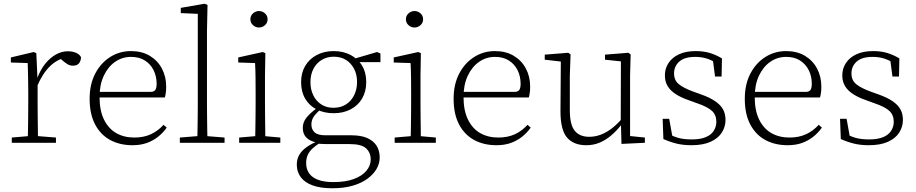

<svg xmlns="http://www.w3.org/2000/svg" viewBox="-20 -763 4897 1026"><path d="M43 0V-28L149 -37H165L279 -28V0ZM128 0Q129 -25 129.5 -62.5Q130 -100 130.5 -140Q131 -180 131 -212V-261Q131 -293 130.5 -321.5Q130 -350 129.5 -376Q129 -402 128 -426L38 -429V-456L160 -485L174 -479L180 -349L181 -348V-212Q181 -180 181.5 -140Q182 -100 182.5 -62.5Q183 -25 183 0ZM178 -301 166 -347H180Q196 -390 221 -421.5Q246 -453 277.5 -471Q309 -489 342 -489Q369 -489 388 -480Q407 -471 413 -457Q412 -436 401.5 -424Q391 -412 370 -412Q354 -412 341.5 -419.5Q329 -427 315 -439L293 -458H341Q287 -448 247 -409Q207 -370 178 -301Z M688 13Q621 13 569.5 -14.5Q518 -42 488.5 -97.5Q459 -153 459 -235Q459 -313 489 -370Q519 -427 569 -458.5Q619 -490 680 -490Q738 -490 780 -465Q822 -440 845 -397Q868 -354 868 -300Q868 -282 866 -267.5Q864 -253 861 -242H487V-272H787Q805 -273 811 -284Q817 -295 817 -315Q817 -355 801 -387.5Q785 -420 754.5 -439.5Q724 -459 680 -459Q633 -459 595 -432.5Q557 -406 534.5 -358Q512 -310 512 -245Q512 -172 536 -123.5Q560 -75 601.5 -51.5Q643 -28 698 -28Q748 -28 786 -45.5Q824 -63 854 -96L871 -81Q851 -53 824.5 -32Q798 -11 764.5 1Q731 13 688 13Z M941 0V-28L1053 -37H1068L1180 -28V0ZM1034 0Q1035 -29 1035.5 -65.5Q1036 -102 1036.5 -140.5Q1037 -179 1037 -212V-689L946 -693V-721L1073 -743L1089 -737L1086 -599V-212Q1086 -179 1086.5 -140.5Q1087 -102 1087.5 -65.5Q1088 -29 1089 0Z M1258 0V-28L1363 -37H1378L1478 -28V0ZM1343 0Q1344 -25 1344.5 -62.5Q1345 -100 1345.5 -140Q1346 -180 1346 -212V-261Q1346 -308 1345.5 -349Q1345 -390 1343 -426L1253 -429V-456L1384 -485L1398 -479L1396 -359V-212Q1396 -180 1396.5 -140Q1397 -100 1397.5 -62.5Q1398 -25 1398 0ZM1364 -616Q1346 -616 1332 -628.5Q1318 -641 1318 -660Q1318 -679 1332 -691.5Q1346 -704 1364 -704Q1382 -704 1396 -691.5Q1410 -679 1410 -660Q1410 -641 1396 -628.5Q1382 -616 1364 -616Z M1756 243Q1692 243 1650 227.5Q1608 212 1587 183.5Q1566 155 1566 117Q1566 86 1580 63Q1594 40 1621.5 21Q1649 2 1689 -13L1697 -4Q1669 13 1651 29.5Q1633 46 1624.5 65Q1616 84 1616 108Q1616 141 1632.5 164Q1649 187 1681.5 198.5Q1714 210 1762 210Q1827 210 1871 193.5Q1915 177 1938 149.5Q1961 122 1961 89Q1961 53 1936.5 30Q1912 7 1849 7H1725Q1711 7 1697 6Q1683 5 1669 4V-2Q1634 -10 1616 -29Q1598 -48 1598 -80Q1598 -109 1617 -133.5Q1636 -158 1672 -184V-195L1700 -185Q1671 -160 1657.5 -141Q1644 -122 1644 -98Q1644 -72 1661 -56Q1678 -40 1720 -40H1858Q1908 -40 1941 -26Q1974 -12 1991.5 14.5Q2009 41 2009 79Q2009 111 1992 140Q1975 169 1943 192.5Q1911 216 1864 229.5Q1817 243 1756 243ZM1763 -158Q1712 -158 1672.5 -178Q1633 -198 1611 -235.5Q1589 -273 1589 -324Q1589 -374 1611 -411Q1633 -448 1672.5 -469Q1712 -490 1763 -490Q1790 -490 1812.5 -484.5Q1835 -479 1854 -469Q1873 -459 1887 -445L1889 -444Q1913 -422 1925 -392Q1937 -362 1937 -324Q1937 -274 1915 -236.5Q1893 -199 1853.5 -178.5Q1814 -158 1763 -158ZM1762 -187Q1800 -187 1828 -204.5Q1856 -222 1872 -253.5Q1888 -285 1888 -325Q1888 -365 1872 -395.5Q1856 -426 1828.5 -443Q1801 -460 1764 -460Q1727 -460 1698.5 -442.5Q1670 -425 1654.5 -394.5Q1639 -364 1639 -324Q1639 -284 1654.5 -253Q1670 -222 1697.5 -204.5Q1725 -187 1762 -187ZM1861 -431V-449H1872L1995 -485L2013 -477V-431Z M2089 0V-28L2194 -37H2209L2309 -28V0ZM2174 0Q2175 -25 2175.5 -62.5Q2176 -100 2176.5 -140Q2177 -180 2177 -212V-261Q2177 -308 2176.5 -349Q2176 -390 2174 -426L2084 -429V-456L2215 -485L2229 -479L2227 -359V-212Q2227 -180 2227.5 -140Q2228 -100 2228.5 -62.5Q2229 -25 2229 0ZM2195 -616Q2177 -616 2163 -628.5Q2149 -641 2149 -660Q2149 -679 2163 -691.5Q2177 -704 2195 -704Q2213 -704 2227 -691.5Q2241 -679 2241 -660Q2241 -641 2227 -628.5Q2213 -616 2195 -616Z M2633 13Q2566 13 2514.5 -14.5Q2463 -42 2433.5 -97.5Q2404 -153 2404 -235Q2404 -313 2434 -370Q2464 -427 2514 -458.5Q2564 -490 2625 -490Q2683 -490 2725 -465Q2767 -440 2790 -397Q2813 -354 2813 -300Q2813 -282 2811 -267.5Q2809 -253 2806 -242H2432V-272H2732Q2750 -273 2756 -284Q2762 -295 2762 -315Q2762 -355 2746 -387.5Q2730 -420 2699.5 -439.5Q2669 -459 2625 -459Q2578 -459 2540 -432.5Q2502 -406 2479.5 -358Q2457 -310 2457 -245Q2457 -172 2481 -123.5Q2505 -75 2546.5 -51.5Q2588 -28 2643 -28Q2693 -28 2731 -45.5Q2769 -63 2799 -96L2816 -81Q2796 -53 2769.5 -32Q2743 -11 2709.5 1Q2676 13 2633 13Z M3113 13Q3045 13 3010 -28Q2975 -69 2975 -169L2977 -450L2995 -432L2891 -444V-471L3017 -481L3029 -472L3025 -359V-175Q3025 -96 3051.5 -64Q3078 -32 3128 -32Q3160 -32 3189.5 -43Q3219 -54 3247.5 -75.5Q3276 -97 3303 -128L3315 -97H3301Q3276 -65 3247 -40Q3218 -15 3185 -1Q3152 13 3113 13ZM3301 6 3298 -108 3297 -109 3298 -435 3213 -444V-471L3338 -481L3350 -472L3347 -359V-36L3426 -28V0Z M3675 13Q3631 13 3596 4.5Q3561 -4 3525 -20L3521 -128H3556L3576 -17H3546V-52Q3572 -36 3602 -27Q3632 -18 3677 -18Q3722 -18 3751 -30Q3780 -42 3794 -64Q3808 -86 3808 -112Q3808 -148 3785 -170Q3762 -192 3703 -212L3659 -228Q3621 -241 3592.5 -259Q3564 -277 3548.5 -301.5Q3533 -326 3533 -360Q3533 -397 3552.5 -426.5Q3572 -456 3608.5 -473Q3645 -490 3698 -490Q3740 -490 3773 -480Q3806 -470 3838 -451L3836 -354H3801L3788 -454H3813V-422Q3784 -442 3755.5 -450.5Q3727 -459 3696 -459Q3638 -459 3610 -434Q3582 -409 3582 -371Q3582 -334 3607 -313.5Q3632 -293 3683 -274L3725 -259Q3773 -242 3802 -222Q3831 -202 3844 -178Q3857 -154 3857 -122Q3857 -86 3837.5 -55Q3818 -24 3777.5 -5.5Q3737 13 3675 13Z M4189 13Q4122 13 4070.5 -14.5Q4019 -42 3989.5 -97.5Q3960 -153 3960 -235Q3960 -313 3990 -370Q4020 -427 4070 -458.5Q4120 -490 4181 -490Q4239 -490 4281 -465Q4323 -440 4346 -397Q4369 -354 4369 -300Q4369 -282 4367 -267.5Q4365 -253 4362 -242H3988V-272H4288Q4306 -273 4312 -284Q4318 -295 4318 -315Q4318 -355 4302 -387.5Q4286 -420 4255.5 -439.5Q4225 -459 4181 -459Q4134 -459 4096 -432.5Q4058 -406 4035.5 -358Q4013 -310 4013 -245Q4013 -172 4037 -123.5Q4061 -75 4102.5 -51.5Q4144 -28 4199 -28Q4249 -28 4287 -45.5Q4325 -63 4355 -96L4372 -81Q4352 -53 4325.5 -32Q4299 -11 4265.5 1Q4232 13 4189 13Z M4623 13Q4579 13 4544 4.5Q4509 -4 4473 -20L4469 -128H4504L4524 -17H4494V-52Q4520 -36 4550 -27Q4580 -18 4625 -18Q4670 -18 4699 -30Q4728 -42 4742 -64Q4756 -86 4756 -112Q4756 -148 4733 -170Q4710 -192 4651 -212L4607 -228Q4569 -241 4540.5 -259Q4512 -277 4496.5 -301.5Q4481 -326 4481 -360Q4481 -397 4500.5 -426.5Q4520 -456 4556.5 -473Q4593 -490 4646 -490Q4688 -490 4721 -480Q4754 -470 4786 -451L4784 -354H4749L4736 -454H4761V-422Q4732 -442 4703.5 -450.5Q4675 -459 4644 -459Q4586 -459 4558 -434Q4530 -409 4530 -371Q4530 -334 4555 -313.5Q4580 -293 4631 -274L4673 -259Q4721 -242 4750 -222Q4779 -202 4792 -178Q4805 -154 4805 -122Q4805 -86 4785.5 -55Q4766 -24 4725.5 -5.5Q4685 13 4623 13Z"/></svg>

Font: Source Serif 4 18pt Light
Style: Regular
Weight: 300
Designer: Frank Grießhammer
Foundry: Adobe Systems Incorporated
Version: Version 4.004;hotconv 1.0.116;makeotfexe 2.5.65601